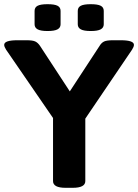

<svg xmlns="http://www.w3.org/2000/svg" viewBox="-22 -894 659 916"><path d="M291 2Q231 2 231 -30V-331L7 -657Q-2 -671 -2 -680Q-2 -702 61 -702H105Q134 -702 146.5 -696Q159 -690 169 -675L311 -458L453 -675Q462 -690 474.5 -696Q487 -702 517 -702H554Q617 -702 617 -680Q617 -671 608 -657L385 -328V-30Q385 2 325 2ZM411 -746Q378 -746 363.5 -754Q349 -762 349 -778V-842Q349 -859 363.5 -866.5Q378 -874 411 -874Q444 -874 458.5 -866.5Q473 -859 473 -842V-778Q473 -762 458.5 -754Q444 -746 411 -746ZM205 -746Q172 -746 157.5 -754Q143 -762 143 -778V-842Q143 -859 157.5 -866.5Q172 -874 205 -874Q238 -874 252.5 -866.5Q267 -859 267 -842V-778Q267 -762 252.5 -754Q238 -746 205 -746Z"/></svg>

Font: Asap Semi Expanded
Style: Bold
Weight: 700
Width: 6
Designer: Pablo Cosgaya
Foundry: Omnibus-Type
Version: Version 3.001; ttfautohint (v1.8.4.7-5d5b)